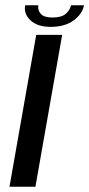

<svg xmlns="http://www.w3.org/2000/svg" viewBox="-20 -709 339 729"><path d="M16 0 117.5 -576.5H216L114.5 0ZM172.5 -607Q122 -607 95.8 -631.8Q69.5 -656.5 75.5 -689H125.5Q122.5 -671 134.5 -656.8Q146.5 -642.5 179 -642.5Q214 -642.5 230 -656.8Q246 -671 249.5 -689H299Q293 -656.5 259.8 -631.8Q226.5 -607 172.5 -607Z"/></svg>

Font: Anybody ExtraExpanded Regular
Style: Italic
Weight: 400
Width: 8
Italic angle: -10°
Designer: Tyler Finck
Foundry: Etcetera Type Company
Version: Version 1.010; ttfautohint (v1.8.3) -l 8 -r 50 -G 200 -x 14 